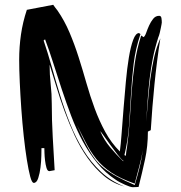

<svg xmlns="http://www.w3.org/2000/svg" viewBox="-20 -758 755 801"><path d="M644 -692Q652 -692 653.5 -682.5Q655 -673 655 -664L654 -657Q653 -651 651 -641.5Q649 -632 646.5 -621Q644 -610 640 -601Q626 -557 617.5 -514Q609 -471 604 -427.5Q599 -384 596 -340Q593 -296 590 -251Q594 -292 597.5 -337Q601 -382 607 -427.5Q613 -473 622.5 -516.5Q632 -560 649 -598Q634 -502 624.5 -407Q615 -312 609 -215L597 -209Q597 -148 585 -92.5Q573 -37 558 22Q553 22 546.5 22.5Q540 23 534 23Q529 23 520 20Q511 17 501 12.5Q491 8 480.5 2.5Q470 -3 463 -8Q420 -36 386 -77.5Q352 -119 325 -169Q298 -219 277 -274.5Q256 -330 237.5 -386Q219 -442 202 -495.5Q185 -549 168 -594L162 -589Q179 -539 195.5 -480.5Q212 -422 230.5 -361.5Q249 -301 272.5 -242Q296 -183 327.5 -132Q359 -81 401 -41.5Q443 -2 499 20Q451 7 413.5 -24.5Q376 -56 345.5 -99Q315 -142 291.5 -192.5Q268 -243 249 -295Q230 -347 215 -397Q200 -447 187 -488Q187 -446 191.5 -406Q196 -366 196 -325Q196 -256 200 -186.5Q204 -117 208 -48L186 -44Q178 -44 174 -57.5Q170 -71 168 -88Q166 -105 165.5 -120.5Q165 -136 165 -140H153Q153 -132 152.5 -108.5Q152 -85 149 -60Q146 -35 139.5 -15Q133 5 121 5Q113 5 106 -21.5Q99 -48 92 -91.5Q85 -135 79 -190.5Q73 -246 69 -303Q65 -360 62.5 -414Q60 -468 60 -509Q60 -562 67.5 -614Q75 -666 92 -717L202 -738Q207 -731 211 -725.5Q215 -720 220 -714Q249 -672 270 -622.5Q291 -573 308 -519.5Q325 -466 340.5 -411.5Q356 -357 375 -305.5Q394 -254 419 -208Q444 -162 480 -126Q484 -155 487.5 -203Q491 -251 495.5 -306Q500 -361 505 -416.5Q510 -472 517.5 -517.5Q525 -563 535.5 -591.5Q546 -620 560 -620L566 -616Q545 -554 537.5 -491Q530 -428 526.5 -364Q523 -300 518.5 -236.5Q514 -173 499 -111L505 -108Q506 -117 507 -126.5Q508 -136 510 -145Q518 -203 521.5 -261.5Q525 -320 529.5 -379Q534 -438 542.5 -496Q551 -554 569 -610L579 -603Q585 -607 590 -621.5Q595 -636 602 -651.5Q609 -667 619 -679.5Q629 -692 644 -692ZM542 14Q553 -22 562 -58Q571 -94 576 -132Q570 -96 560.5 -61.5Q551 -27 542 8Q482 -13 444.5 -38Q407 -63 381.5 -95Q356 -127 336 -167Q320 -198 301 -236Q313 -211 322 -190Q336 -161 349.5 -136.5Q363 -112 378 -92.5Q393 -73 415 -55.5Q437 -38 467.5 -21.5Q498 -5 542 14ZM496 -86Q486 -93 470.5 -113Q455 -133 439.5 -154.5Q424 -176 412 -193Q400 -210 398 -211Q414 -174 439.5 -143.5Q465 -113 493 -86Z"/></svg>

Font: Finger Paint
Style: Regular
Weight: 400
Designer: Ralph du Carrois
Foundry: Ralph du Carrois
Version: Version 1.001